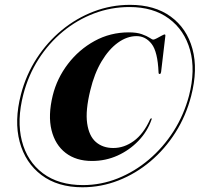

<svg xmlns="http://www.w3.org/2000/svg" viewBox="-20 -748 824 792"><path d="M320 24.5Q218 24.5 151.2 -25.8Q84.5 -76 61.2 -162.8Q38 -249.5 66.5 -359Q87.5 -439.5 131.2 -507Q175 -574.5 235.2 -624Q295.5 -673.5 367.2 -700.8Q439 -728 516.5 -728Q617.5 -728 684 -679.8Q750.5 -631.5 773.8 -546.5Q797 -461.5 768.5 -352Q747.5 -270.5 704 -201.8Q660.5 -133 600.2 -82.2Q540 -31.5 468.5 -3.5Q397 24.5 320 24.5ZM322.5 15.5Q396.5 15.5 466 -12.2Q535.5 -40 594.2 -89.8Q653 -139.5 695.8 -206.5Q738.5 -273.5 759.5 -352.5Q787 -458.5 764 -541.2Q741 -624 676.5 -671.5Q612 -719 514 -719Q438 -719 368 -692.5Q298 -666 239.5 -617.8Q181 -569.5 139 -503.8Q97 -438 76.5 -359.5Q48.5 -251.5 70.2 -166.8Q92 -82 157 -33.2Q222 15.5 322.5 15.5ZM605 -254.5Q588 -205.5 551 -167Q514 -128.5 464.8 -106.2Q415.5 -84 359.5 -84Q294 -84 250.8 -117.2Q207.5 -150.5 192.5 -211.2Q177.5 -272 197.5 -354Q215 -425 260.2 -484.2Q305.5 -543.5 370.2 -579Q435 -614.5 511.5 -614.5Q544 -614.5 565 -607Q586 -599.5 597.2 -592Q608.5 -584.5 611.5 -584.5Q616.5 -584.5 626.8 -590Q637 -595.5 646.8 -600.8Q656.5 -606 659 -606Q663 -606 662 -599L644.5 -451Q643 -443.5 640 -443Q634 -441.5 634 -449.5Q630.5 -534.5 605.5 -566.8Q580.5 -599 543.5 -599Q504 -599 466.5 -572Q429 -545 399 -494.8Q369 -444.5 352.5 -375.5Q332 -292 339.5 -239.5Q347 -187 375.5 -162.2Q404 -137.5 447.5 -137.5Q492 -137.5 532 -166.5Q572 -195.5 599 -255.5Q602 -260.5 604 -260Q607.5 -259.5 605 -254.5Z"/></svg>

Font: Fraunces 144pt
Style: Bold Italic
Weight: 700
Italic angle: -16°
Version: Version 1.000;[b76b70a41]